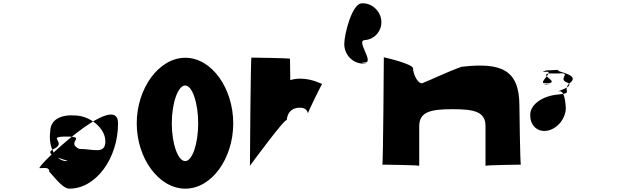

<svg xmlns="http://www.w3.org/2000/svg" viewBox="-20 -986 3760 1150"><path d="M611 -140C611 -59 540 -94 455 -94C370 -134 505 -168 378 -168C251 -168 387 -134 302 -94C217 -54 421 -21 378 -21C316 -21 267 -102 281 -199C281 -273 351 -302 436 -294C521 -290 611 -218 611 -140ZM687 -247C687 -456 187 21 218 21C249 21 275 14 275 42C327 101 362 144 396 144C555 144 687 -38 687 -247Z M799 -247C799 -38 931 144 1090 144C1249 144 1377 -38 1377 -247C1377 -456 1249 -640 1090 -640C931 -640 799 -456 799 -247ZM1009 -247C1009 -369 1046 -474 1089 -474C1132 -474 1167 -369 1167 -247C1167 -125 1132 -21 1089 -21C1046 -21 1009 -125 1009 -247Z M1477 7C1477 7 1698 -295 1698 -265C1698 -252 1690 -341 1777 -341C1823 -341 1824 -306 1824 -306C1820 -306 1910 -489 1910 -484C1910 -479 1856 -515 1777 -515C1651 -515 1609 -404 1649 -404C1689 -404 1716 -436 1719 -476L1717 -634C1717 -638 1491 -641 1486 -641C1481 -641 1477 3 1477 7Z M2042 -722C2042 -658 2093 -605 2156 -605C2219 -605 2108 -608 2166 -612C2224 -612 2108 -746 2166 -746C2224 -750 2269 -802 2264 -862C2259 -922 2205 -970 2147 -966C2089 -966 2042 -782 2042 -722Z M2491 7V-230C2491 -316 2558 -332 2691 -332C2824 -332 2888 -316 2888 -230V7C2888 3 3100 0 3100 0C3095 0 3091 -352 3091 -352C3091 -567 2985 -614 2745 -586C2664 -558 2580 -516 2508 -487C2478 -487 2454 -548 2454 -576C2454 -604 2279 -643 2279 -643C2279 -643 2275 0 2270 0C2270 0 2491 3 2491 7Z M3156 -294C3156 -232 3203 -191 3262 -204C3321 -217 3369 -278 3369 -340C3365 -402 3355 -447 3324 -439C3293 -431 3435 -470 3376 -492C3317 -514 3411 -554 3324 -546H3268C3209 -538 3327 -496 3268 -488C3209 -477 3322 -489 3258 -481C3194 -473 3308 -492 3249 -488C3190 -480 3308 -564 3249 -556C3190 -554 3311 -573 3256 -565C3197 -557 3342 -573 3324 -565C3306 -557 3456 -540 3397 -492C3338 -444 3423 -428 3324 -420C3225 -412 3152 -356 3156 -294Z"/></svg>

Font: PlasticEraser
Style: Regular
Weight: 400
Foundry: Cannot Into Space Fonts
Version: Version 0.43